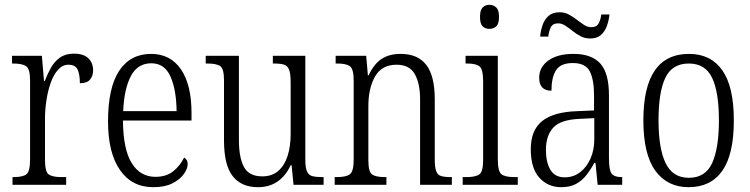

<svg xmlns="http://www.w3.org/2000/svg" viewBox="-20 -768 3119 798"><path d="M32 0V-32H37Q74 -32 89.5 -43.5Q105 -55 105 -106V-433Q105 -481 89 -492.5Q73 -504 35 -504H30V-536H154L163 -431H166Q177 -460 191.5 -486Q206 -512 229 -528.5Q252 -545 287 -545Q328 -545 347.5 -525.5Q367 -506 367 -476Q367 -452 354 -437Q341 -422 312 -422Q312 -459 302.5 -479Q293 -499 264 -499Q240 -499 221.5 -478.5Q203 -458 191 -424.5Q179 -391 173 -351.5Q167 -312 167 -275V-103Q167 -54 182.5 -43Q198 -32 235 -32H255V0Z M617 10Q528 10 478.5 -61.5Q429 -133 429 -263Q429 -404 475.5 -474Q522 -544 608 -544Q688 -544 732 -480Q776 -416 776 -298V-267H491Q492 -147 527.5 -90Q563 -33 626 -33Q672 -33 701 -57Q730 -81 745 -113Q751 -110 755.5 -103.5Q760 -97 760 -85Q760 -67 744 -44.5Q728 -22 696.5 -6Q665 10 617 10ZM714 -306Q713 -395 688.5 -450Q664 -505 609 -505Q552 -505 524 -452Q496 -399 492 -306Z M1052 10Q983 10 947 -36Q911 -82 911 -185V-434Q911 -482 895.5 -493Q880 -504 842 -504H835V-536H973V-186Q973 -113 994 -74Q1015 -35 1070 -35Q1111 -35 1137 -58Q1163 -81 1175.5 -120.5Q1188 -160 1188 -210V-426Q1188 -462 1181.5 -478.5Q1175 -495 1160 -499.5Q1145 -504 1119 -504H1114V-536H1249V-104Q1249 -71 1256 -55.5Q1263 -40 1278 -36Q1293 -32 1318 -32H1325V0H1200L1192 -81H1188Q1145 10 1052 10Z M1371 0V-32H1381Q1419 -32 1434.5 -44Q1450 -56 1450 -105V-433Q1450 -481 1434.5 -492.5Q1419 -504 1383 -504H1375V-536H1502L1509 -455H1512Q1535 -503 1566.5 -523.5Q1598 -544 1646 -544Q1716 -544 1751.5 -498.5Q1787 -453 1787 -355V-105Q1787 -72 1793 -56.5Q1799 -41 1813 -36.5Q1827 -32 1852 -32H1858V0H1726V-355Q1726 -421 1704 -460Q1682 -499 1628 -499Q1567 -499 1539 -450.5Q1511 -402 1511 -326V-102Q1511 -54 1526.5 -43Q1542 -32 1579 -32H1586V0Z M2014 -648Q1997 -648 1986 -658.5Q1975 -669 1975 -698Q1975 -726 1986 -737Q1997 -748 2014 -748Q2031 -748 2042.5 -737Q2054 -726 2054 -698Q2054 -669 2042.5 -658.5Q2031 -648 2014 -648ZM1903 0V-32H1919Q1957 -32 1972.5 -43.5Q1988 -55 1988 -103V-431Q1988 -479 1973.5 -491.5Q1959 -504 1923 -504H1915V-536H2049V-106Q2049 -56 2064 -44Q2079 -32 2118 -32H2132V0Z M2312 10Q2258 10 2222 -29Q2186 -68 2186 -148Q2186 -227 2233.5 -265Q2281 -303 2380 -306L2449 -309V-372Q2449 -436 2431.5 -471Q2414 -506 2361 -506Q2310 -506 2291 -476Q2272 -446 2272 -391Q2221 -391 2221 -445Q2221 -489 2259 -516.5Q2297 -544 2364 -544Q2438 -544 2474.5 -504.5Q2511 -465 2511 -372V-110Q2511 -61 2522 -46.5Q2533 -32 2563 -32H2566V0H2464L2455 -91H2450Q2435 -63 2417 -40Q2399 -17 2374 -3.5Q2349 10 2312 10ZM2327 -31Q2364 -31 2391.5 -52.5Q2419 -74 2434.5 -109.5Q2450 -145 2450 -188V-277L2390 -274Q2311 -271 2280 -238Q2249 -205 2249 -145Q2249 -94 2267.5 -62.5Q2286 -31 2327 -31ZM2433 -608Q2411 -608 2393 -617.5Q2375 -627 2359.5 -639.5Q2344 -652 2329.5 -661.5Q2315 -671 2300 -671Q2277 -671 2269 -654Q2261 -637 2259 -616H2225Q2227 -640 2235 -663.5Q2243 -687 2260 -702Q2277 -717 2306 -717Q2327 -717 2344.5 -707.5Q2362 -698 2377.5 -686Q2393 -674 2407.5 -664.5Q2422 -655 2437 -655Q2460 -655 2468.5 -671.5Q2477 -688 2479 -708H2513Q2511 -684 2502.5 -660.5Q2494 -637 2477.5 -622.5Q2461 -608 2433 -608Z M2842 10Q2754 10 2704 -58Q2654 -126 2654 -268Q2654 -544 2844 -544Q2934 -544 2982 -476Q3030 -408 3030 -268Q3030 -126 2982 -58Q2934 10 2842 10ZM2843 -29Q2912 -29 2940 -90.5Q2968 -152 2968 -268Q2968 -386 2939.5 -445Q2911 -504 2843 -504Q2774 -504 2745.5 -445Q2717 -386 2717 -268Q2717 -151 2746.5 -90Q2776 -29 2843 -29Z"/></svg>

Font: Noto Serif Tamil Condensed Light
Style: Italic
Weight: 300
Width: 3
Italic angle: -12°
Designer: Indian Type Foundry, Tom Grace, and the Monotype Design Team
Foundry: Monotype Imaging Inc.
Version: Version 2.003; ttfautohint (v1.8.4.7-5d5b)